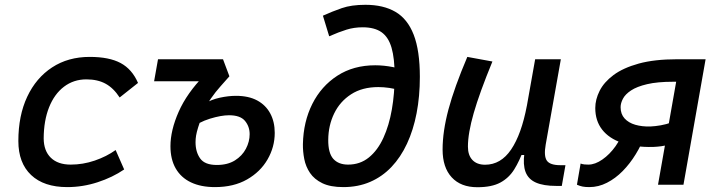

<svg xmlns="http://www.w3.org/2000/svg" viewBox="-20 -762 2970 792"><path d="M271.5 -83Q322.3 -83 370.8 -99.6Q419.4 -116.2 457 -143.1L492.2 -63Q444.3 -30.3 382.8 -10.3Q321.3 9.8 257.3 9.8Q161.1 9.8 108.4 -40Q55.7 -89.8 55.7 -180.2Q55.7 -285.2 92.3 -363Q128.9 -440.9 195.1 -484.1Q261.2 -527.3 350.1 -527.3Q430.2 -527.3 477.5 -502Q524.9 -476.6 549.3 -419.9L473.6 -359.9Q448.2 -398.9 415.5 -416.7Q382.8 -434.6 336.4 -434.6Q283.7 -434.6 243.9 -404.3Q204.1 -374 182.4 -319.3Q160.6 -264.6 160.2 -190.9Q160.6 -139.6 189.7 -111.3Q218.8 -83 271.5 -83Z M866.7 9.8Q808.6 9.8 767.6 -9.8Q726.6 -29.3 704.8 -67.1Q683.1 -105 683.1 -158.7Q683.1 -224.1 717 -301Q751 -377.9 822.8 -451.2L883.8 -426.8H615.7L631.8 -517.6H899.9L926.3 -447.3Q910.2 -428.7 889.9 -406.2Q869.6 -383.8 849.9 -355.5Q830.1 -327.1 815.4 -291Q803.7 -257.3 797.4 -236.8Q791 -216.3 788.8 -202.6Q786.6 -189 786.6 -175.3Q786.6 -135.3 805.7 -108.4Q824.7 -81.5 874.5 -81.5Q918.9 -81.5 949 -100.3Q979 -119.1 994.4 -148.4Q1009.8 -177.7 1009.8 -208.5Q1009.8 -240.2 990.5 -263.4Q971.2 -286.6 924.8 -286.6Q892.6 -286.6 846.2 -272.5Q799.8 -258.3 757.3 -226.1L792 -355.5L824.2 -334.5Q852.1 -351.6 887.2 -359.1Q922.4 -366.7 953.6 -366.7Q1005.4 -366.7 1040.8 -347.7Q1076.2 -328.6 1094.7 -294.2Q1113.3 -259.8 1113.3 -213.9Q1113.3 -155.8 1083.7 -104.5Q1054.2 -53.2 999 -21.7Q943.8 9.8 866.7 9.8Z M1396 9.8Q1342.8 9.8 1309.6 -6.3Q1276.4 -22.5 1258.8 -48.6Q1241.2 -74.7 1235.1 -106Q1229 -137.2 1229.5 -167.5Q1231.4 -259.8 1268.3 -333.3Q1305.2 -406.7 1371.6 -449.7Q1438 -492.7 1527.8 -492.7Q1563.5 -492.7 1601.8 -485.1Q1640.1 -477.5 1681.6 -461.9L1634.8 -388.2Q1609.4 -396 1585.7 -399.4Q1562 -402.8 1540.5 -402.8Q1474.1 -402.8 1428.2 -373Q1382.3 -343.3 1358.4 -293.9Q1334.5 -244.6 1334 -185.5Q1333.5 -130.9 1354.7 -106.9Q1376 -83 1416 -83Q1465.3 -83 1501.7 -112.5Q1538.1 -142.1 1561.5 -193.4Q1585 -244.6 1596.4 -310.5Q1607.9 -376.5 1607.9 -449.7Q1607.9 -521 1595.2 -564.9Q1582.5 -608.9 1553.7 -629.2Q1524.9 -649.4 1476.1 -649.4Q1440.4 -649.4 1409.2 -639.6Q1377.9 -629.9 1337.9 -612.3L1312 -697.3Q1350.6 -714.8 1390.1 -728.5Q1429.7 -742.2 1487.3 -742.2Q1561.5 -742.2 1611.3 -713.1Q1661.1 -684.1 1686.5 -618.7Q1711.9 -553.2 1711.9 -444.8Q1711.9 -364.7 1698.5 -295.2Q1685.1 -225.6 1658.9 -169.4Q1632.8 -113.3 1594.7 -73.2Q1556.6 -33.2 1506.8 -11.7Q1457 9.8 1396 9.8Z M1949.2 10.3Q1880.9 10.3 1843.3 -30.5Q1805.7 -71.3 1805.7 -145Q1805.7 -219.7 1829.8 -310.3Q1854 -400.9 1907.7 -527.3L2011.2 -508.3Q1958 -378.9 1934.1 -295.7Q1910.2 -212.4 1910.2 -157.2Q1910.2 -121.6 1928.7 -102.1Q1947.3 -82.5 1981 -82.5Q2045.9 -82.5 2088.4 -145.3Q2130.9 -208 2153.3 -325.7L2144.5 -122.6H2112.3L2140.1 -146Q2123 -98.1 2101.1 -63Q2079.1 -27.8 2043.7 -8.8Q2008.3 10.3 1949.2 10.3ZM2274.4 4.9Q2221.7 4.9 2190.4 -9Q2159.2 -22.9 2147.9 -52.7Q2136.7 -82.5 2143.1 -129.9L2137.2 -234.9L2187.5 -517.6H2293.5L2231 -165.5Q2222.7 -118.7 2235.6 -99.6Q2248.5 -80.6 2291.5 -80.6H2312.5L2297.4 4.9Z M2673.3 -155.8Q2599.1 -154.3 2545.7 -172.6Q2492.2 -190.9 2463.9 -227.3Q2435.5 -263.7 2435.5 -316.4Q2435.5 -351.6 2453.4 -387.2Q2471.2 -422.9 2510.7 -452.4Q2550.3 -481.9 2615 -499.8Q2679.7 -517.6 2773.4 -517.6H2803.7L2787.6 -424.8H2757.3Q2691.9 -424.8 2649.4 -414.8Q2606.9 -404.8 2583 -388.9Q2559.1 -373 2549.6 -354.7Q2540 -336.4 2540 -319.8Q2540 -291.5 2556.4 -273.4Q2572.8 -255.4 2600.6 -247.3Q2628.4 -239.3 2662.6 -240.2Q2683.6 -241.2 2705.6 -245.1Q2727.5 -249 2750 -256.8L2740.7 -165.5Q2721.2 -160.6 2707 -158.7Q2692.9 -156.7 2673.3 -155.8ZM2411.1 9.8Q2394.5 9.8 2383.3 7.6Q2372.1 5.4 2359.9 0L2375 -87.4Q2382.3 -84.5 2391.1 -83.7Q2399.9 -83 2407.2 -83Q2434.6 -83 2464.8 -104Q2495.1 -125 2519.5 -159.4Q2543.9 -193.8 2554.2 -233.9L2642.1 -207.5Q2626.5 -165 2602.5 -126Q2578.6 -86.9 2548.6 -56.4Q2518.6 -25.9 2483.6 -8.1Q2448.7 9.8 2411.1 9.8ZM2694.3 0 2785.6 -517.6H2890.6L2799.3 0Z"/></svg>

Font: Cascadia Code
Style: Italic
Weight: 400
Italic angle: -10°
Designer: Aaron Bell
Foundry: Saja Typeworks
Version: Version 2407.024